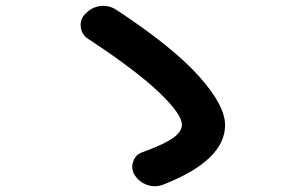

<svg xmlns="http://www.w3.org/2000/svg" viewBox="-20 -690 1040 656"><path d="M282.2 -556.6Q258.8 -571.3 255.9 -598.1Q252.9 -625 272.5 -643.6Q293.9 -666 323.2 -669.4Q352.5 -672.9 377.9 -656.2Q569.3 -530.3 659.2 -430.2Q749 -330.1 749 -262.7Q749 -141.6 536.1 -58.6Q508.8 -48.8 481.9 -58.6Q455.1 -68.4 439.5 -92.8Q426.8 -114.3 435.1 -138.2Q443.4 -162.1 466.8 -169.9Q543.9 -198.2 572.8 -219.7Q601.6 -241.2 601.6 -263.7Q601.6 -299.8 523.4 -374.5Q445.3 -449.2 282.2 -556.6Z"/></svg>

Font: Rounded-X Mgen+ 1mn bold
Style: Bold
Weight: 700
Designer: [Source Han Sans]
Ryoko NISHIZUKA  (kana & ideographs); Paul D. Hunt (Latin, Greek & Cyrillic); Wenlong ZHANG  (bopomofo
Version: Version 1.059.20150602